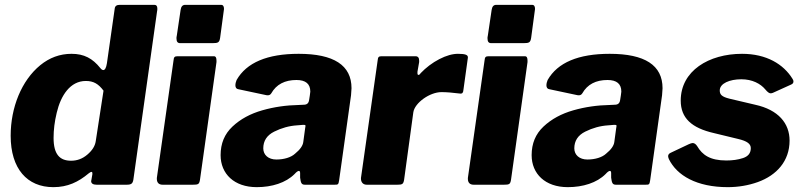

<svg xmlns="http://www.w3.org/2000/svg" viewBox="-20 -762 3314 792"><path d="M502 0C522 0 527 -5 530 -20L628 -716C629 -719 629 -722 629 -727C629 -737 625 -742 617 -742H474C462 -742 454 -738 453 -725L421 -501C418 -482 413 -473 406 -473C402 -473 398 -476 394 -481C362 -521 327 -540 275 -540C227 -540 184 -524 146 -493C69 -430 24 -319 24 -202C24 -66 92 10 200 10C259 10 303 -11 346 -47C351 -51 355 -53 357 -53C360 -53 361 -51 361 -47V-43L357 -20C357 -18 356 -17 356 -15C356 -5 364 0 379 0ZM375 -180C372 -159 360 -141 340 -124C320 -107 298 -99 273 -99C226 -99 201 -126 201 -193C201 -226 205 -260 214 -297C231 -369 270 -428 334 -428C366 -428 386 -416 407 -388Z M904 -725C904 -736 900 -742 893 -742H744C733 -742 727 -735 725 -721L709 -613C708 -611 708 -608 708 -603C708 -590 713 -584 723 -584H857C880 -584 885 -587 888 -606ZM873 -506C873 -508 873 -510 873 -512C873 -524 870 -530 862 -530H713C701 -530 697 -527 696 -514L627 -28C627 -27 627 -26 627 -24C627 -10 634 0 651 0H775C798 0 802 -2 805 -21Z M1195 -44C1203 -53 1209 -57 1213 -57C1216 -57 1218 -54 1218 -48V-29C1221 -8 1223 0 1238 0H1358C1375 0 1376 0 1379 -19L1428 -369C1429 -382 1430 -392 1430 -398C1430 -493 1357 -540 1212 -540C1083 -540 997 -504 956 -432C953 -425 951 -417 951 -410C951 -401 955 -395 963 -394L1076 -370C1079 -369 1082 -369 1086 -369C1091 -369 1096 -372 1099 -377C1120 -414 1155 -432 1203 -432C1241 -432 1260 -416 1260 -384C1260 -381 1259 -376 1258 -368L1255 -349C1253 -336 1246 -330 1233 -330L1213 -329C1161 -328 1111 -321 1062 -307C1013 -293 972 -271 939 -240C906 -209 890 -170 890 -122C890 -45 946 10 1039 10C1102 10 1159 -8 1195 -44ZM1231 -176C1229 -161 1218 -145 1197 -128C1181 -113 1152 -104 1120 -104C1087 -104 1066 -123 1066 -150C1066 -181 1081 -204 1111 -219C1141 -234 1173 -243 1206 -245L1230 -247C1231 -247 1233 -247 1234 -247C1238 -247 1240 -246 1240 -244C1240 -241 1240 -238 1239 -235Z M1618 0C1639 0 1644 -2 1647 -21L1685 -299C1691 -338 1753 -382 1801 -382C1821 -382 1847 -380 1878 -376C1879 -376 1880 -376 1881 -376C1886 -376 1891 -378 1892 -394L1910 -524C1910 -525 1910 -525 1910 -526C1910 -536 1898 -540 1869 -540C1847 -540 1821 -533 1792 -518C1763 -503 1737 -483 1715 -460C1712 -455 1709 -453 1706 -453C1703 -453 1702 -456 1702 -461V-466L1709 -506C1709 -508 1709 -510 1709 -512C1709 -524 1704 -530 1694 -530H1554C1543 -530 1539 -527 1538 -514L1469 -28C1469 -27 1469 -26 1469 -25C1469 -12 1476 0 1493 0Z M2187 -725C2187 -736 2183 -742 2176 -742H2027C2016 -742 2010 -735 2008 -721L1992 -613C1991 -611 1991 -608 1991 -603C1991 -590 1996 -584 2006 -584H2140C2163 -584 2168 -587 2171 -606ZM2156 -506C2156 -508 2156 -510 2156 -512C2156 -524 2153 -530 2145 -530H1996C1984 -530 1980 -527 1979 -514L1910 -28C1910 -27 1910 -26 1910 -24C1910 -10 1917 0 1934 0H2058C2081 0 2085 -2 2088 -21Z M2478 -44C2486 -53 2492 -57 2496 -57C2499 -57 2501 -54 2501 -48V-29C2504 -8 2506 0 2521 0H2641C2658 0 2659 0 2662 -19L2711 -369C2712 -382 2713 -392 2713 -398C2713 -493 2640 -540 2495 -540C2366 -540 2280 -504 2239 -432C2236 -425 2234 -417 2234 -410C2234 -401 2238 -395 2246 -394L2359 -370C2362 -369 2365 -369 2369 -369C2374 -369 2379 -372 2382 -377C2403 -414 2438 -432 2486 -432C2524 -432 2543 -416 2543 -384C2543 -381 2542 -376 2541 -368L2538 -349C2536 -336 2529 -330 2516 -330L2496 -329C2444 -328 2394 -321 2345 -307C2296 -293 2255 -271 2222 -240C2189 -209 2173 -170 2173 -122C2173 -45 2229 10 2322 10C2385 10 2442 -8 2478 -44ZM2514 -176C2512 -161 2501 -145 2480 -128C2464 -113 2435 -104 2403 -104C2370 -104 2349 -123 2349 -150C2349 -181 2364 -204 2394 -219C2424 -234 2456 -243 2489 -245L2513 -247C2514 -247 2516 -247 2517 -247C2521 -247 2523 -246 2523 -244C2523 -241 2523 -238 2522 -235Z M2982 10C3025 10 3067 3 3106 -11C3184 -39 3237 -98 3237 -182C3237 -253 3191 -309 3095 -330L2989 -355C2957 -363 2949 -372 2949 -389C2949 -418 2990 -435 3038 -435C3083 -435 3117 -417 3137 -393C3146 -382 3153 -377 3159 -377C3162 -377 3165 -378 3168 -379L3243 -413C3250 -416 3253 -420 3253 -426C3253 -429 3252 -433 3249 -437C3212 -497 3142 -540 3041 -540C2904 -540 2788 -470 2788 -347C2788 -275 2833 -234 2925 -213L3024 -189C3063 -180 3077 -168 3077 -151C3077 -130 3066 -117 3045 -110C3024 -103 3001 -100 2976 -100C2909 -100 2877 -123 2856 -159C2850 -168 2844 -172 2837 -172C2833 -172 2828 -170 2821 -167L2747 -132C2740 -129 2736 -124 2736 -118C2736 -115 2737 -111 2739 -106C2772 -38 2854 10 2982 10Z"/></svg>

Font: Libre Franklin ExtraBold
Style: Italic
Weight: 800
Italic angle: -8°
Designer: Pablo Impallari, Rodrigo Fuenzalida
Foundry: Impallari Type
Version: Version 1.002; ttfautohint (v1.5)